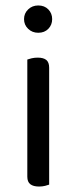

<svg xmlns="http://www.w3.org/2000/svg" viewBox="-20 -678 281 703"><path d="M68 -608Q68 -629 83 -643.5Q98 -658 120 -658Q143 -658 157 -643.5Q171 -629 171 -608Q171 -587 157 -572.5Q143 -558 120 -558Q98 -558 83 -572.5Q68 -587 68 -608ZM80 -264H160V-2Q155 0 145 2.5Q135 5 123 5Q102 5 91 -3.5Q80 -12 80 -31ZM160 -225H80V-460Q85 -462 95.5 -464.5Q106 -467 118 -467Q139 -467 149.5 -458.5Q160 -450 160 -430Z"/></svg>

Font: Baloo Bhaijaan 2
Style: Regular
Weight: 400
Designer: Sanskriti Dholi, Noopur Datye and Ek Type
Foundry: Ek Type
Version: Version 1.701